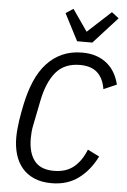

<svg xmlns="http://www.w3.org/2000/svg" viewBox="-62 -988 691 1044"><g transform="rotate(5 283.5 -465.5)"><path d="M259 12Q204 12 164 -5.5Q124 -23 98 -54Q72 -85 59.5 -127Q47 -169 47 -219Q47 -239 49 -262.5Q51 -286 54.5 -310.5Q58 -335 62.5 -358Q67 -381 71 -401Q86 -473 110.5 -530Q135 -587 171.5 -627Q208 -667 256 -688.5Q304 -710 365 -710Q408 -710 441.5 -698.5Q475 -687 500.5 -666Q526 -645 542.5 -616Q559 -587 567 -553L496 -522Q487 -580 453.5 -611Q420 -642 358 -642Q273 -642 226.5 -586Q180 -530 160 -428L134 -298Q129 -275 127.5 -256Q126 -237 126 -221Q126 -143 159.5 -99.5Q193 -56 266 -56Q332 -56 374 -90Q416 -124 441 -187L505 -155Q466 -77 405.5 -32.5Q345 12 259 12ZM331 -769 255 -916 296 -943 378 -825 506 -943 545 -913 414 -769Z"/></g></svg>

Font: IBM Plex Sans Cond
Style: Italic
Weight: 400
Width: 3
Italic angle: -11°
Designer: Mike Abbink, Paul van der Laan, Pieter van Rosmalen
Foundry: Bold Monday
Version: Version 1.3